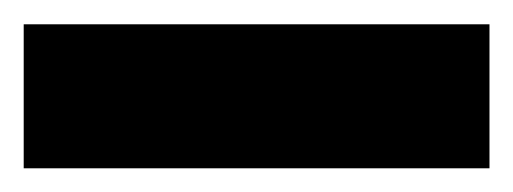

<svg xmlns="http://www.w3.org/2000/svg" viewBox="-21 -10 433 162"><path d="M-1 132V10.5H392V132Z"/></svg>

Font: Spline Sans
Style: Bold
Weight: 700
Designer: Eben Sorkin, Mirko Velimirovic
Foundry: Sorkin Type
Version: Version 1.000; ttfautohint (v1.8.3)